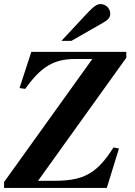

<svg xmlns="http://www.w3.org/2000/svg" viewBox="-32 -924 663 944"><path d="M553 -194 526 -199C498 -154 465 -112 429 -85C377 -47 322 -35 230 -35H155L589 -640V-669H122L64 -491L92 -487C171 -598 234 -634 339 -634H422L-12 -29V0H493ZM319 -723 471 -810C501 -827 510 -838 510 -857C510 -883 488 -904 462 -904C444 -904 428 -892 392 -854L270 -723Z"/></svg>

Font: STIXGeneral
Style: Bold Italic
Weight: 700
Italic angle: -16.33°
Designer: MicroPress Inc., with final additions and corrections provided by Coen Hoffman, Elsevier (retired)
Version: Version 1.1.0